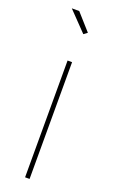

<svg xmlns="http://www.w3.org/2000/svg" viewBox="-145 -766 478 802"><g transform="rotate(20 94.0 -365.0)"><path d="M104 0H84V-519H104ZM108 -645 26 -730H59L124 -657Z"/></g></svg>

Font: Raleway
Style: Thin
Weight: 100
Designer: Matt McInerney, Pablo Impallari, Rodrigo Fuenzalida
Foundry: Matt McInerney, Pablo Impallari, Rodrigo Fuenzalida
Version: Version 3.000